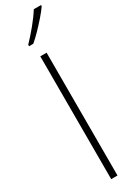

<svg xmlns="http://www.w3.org/2000/svg" viewBox="-261 -1012 746 1029"><g transform="rotate(-30 111.5 -498.0)"><path d="M121 0H82V-760H121ZM223 -989Q207 -966 183 -938.5Q159 -911 133 -884Q107 -857 83 -837H57V-846Q89 -879 123 -920.5Q157 -962 178 -996H223Z"/></g></svg>

Font: Noto Sans Telugu SemiCondensed ExtraLight
Style: Regular
Weight: 200
Width: 4
Designer: Jelle Bosma - Monotype Design Team
Foundry: Monotype Imaging Inc.
Version: Version 2.005; ttfautohint (v1.8.4.7-5d5b)